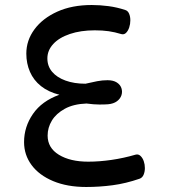

<svg xmlns="http://www.w3.org/2000/svg" viewBox="-20 -732 677 766"><path d="M324 14Q248 14 192 -9.5Q136 -33 106 -73.5Q76 -114 76 -165Q76 -226 111.5 -277.5Q147 -329 217 -354Q173 -365 143.5 -388.5Q114 -412 99.5 -445.5Q85 -479 85 -518Q85 -571 117.5 -615Q150 -659 208.5 -685.5Q267 -712 346 -712Q379 -712 413 -707.5Q447 -703 480 -692Q490 -689 495 -677.5Q500 -666 500 -651Q500 -636 495.5 -622.5Q491 -609 483 -601Q475 -593 464 -596Q438 -604 413.5 -607.5Q389 -611 358 -611Q302 -611 259 -596.5Q216 -582 192.5 -556.5Q169 -531 169 -499Q169 -468 188 -445.5Q207 -423 241.5 -410.5Q276 -398 321 -398Q347 -404 367.5 -408Q388 -412 409 -412Q432 -412 446 -403Q460 -394 464.5 -380Q469 -366 464.5 -352Q460 -338 446.5 -328Q433 -318 411 -316Q398 -315 376.5 -315Q355 -315 325 -319Q273 -317 238.5 -298Q204 -279 187 -251Q170 -223 170 -191Q170 -142 215 -114.5Q260 -87 332 -87Q376 -87 424.5 -94Q473 -101 521 -115Q532 -118 540.5 -110Q549 -102 553.5 -89Q558 -76 558 -61.5Q558 -47 553 -35Q548 -23 537 -19Q482 0 429.5 7Q377 14 324 14Z"/></svg>

Font: Playpen Sans Arabic
Style: Regular
Weight: 400
Designer: Azza Alameddine, Laura Meseguer, Veronika Burian, José Scaglione
Foundry: TypeTogether
Version: Version 2.000